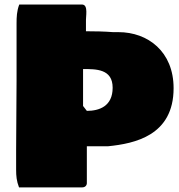

<svg xmlns="http://www.w3.org/2000/svg" viewBox="-20 -811 785 843"><path d="M50.8 -66.4C50.8 -38.1 52.7 -16.6 63.5 11.7H340.8C352.5 11.7 360.4 4.9 361.3 -5.9V-168.9H455.1C571.3 -180.7 742.2 -215.8 742.2 -423.8C742.2 -585 628.9 -669.9 500 -669.9H476.6C437.5 -672.9 396.5 -673.8 357.4 -673.8V-714.8C356.1 -739.1 368.5 -788.6 341.8 -791H64.5C53.7 -762.7 52.7 -736.3 52.7 -708V-456.1C52.7 -353.5 50.8 -253.9 50.8 -152.3ZM344.7 -507.8C401.4 -507.8 474.6 -508.8 474.6 -425.8C474.6 -343.8 415 -324.2 361.3 -324.2L344.7 -345.7Z"/></svg>

Font: Bowlby One SC
Style: Regular
Weight: 400
Width: 1
Version: Version 1.2